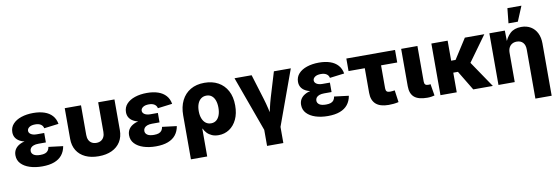

<svg xmlns="http://www.w3.org/2000/svg" viewBox="-64 -1266 5749 1974"><g transform="rotate(-10 2810.0 -279.0)"><path d="M283.7 10.3Q211.4 10.3 154.1 -8.3Q96.7 -26.9 63.2 -62.5Q29.8 -98.1 29.8 -149.4Q29.8 -183.1 44.9 -208.7Q60.1 -234.4 89.1 -251.7Q118.2 -269 159.4 -277.8Q200.7 -286.6 252.9 -286.6H361.3V-226.1H283.7Q254.4 -226.1 233.9 -218.8Q213.4 -211.4 202.6 -198Q191.9 -184.6 191.9 -166Q191.9 -140.6 214.6 -125Q237.3 -109.4 284.2 -109.4Q314.5 -109.4 334 -116.5Q353.5 -123.5 364.5 -138.7Q375.5 -153.8 378.9 -176.3L529.8 -157.7Q520.5 -103.5 490.7 -66.2Q460.9 -28.8 409.4 -9.3Q357.9 10.3 283.7 10.3ZM254.4 -262.2Q204.1 -262.2 164.1 -269.8Q124 -277.3 96.4 -293Q68.8 -308.6 54.2 -332.5Q39.6 -356.4 39.6 -388.7Q39.6 -439 71.8 -474.4Q104 -509.8 159.7 -528.3Q215.3 -546.9 284.7 -546.9Q351.1 -546.9 401.1 -529.8Q451.2 -512.7 482.2 -478Q513.2 -443.4 522 -391.6L370.1 -372.6Q365.2 -398.4 343.5 -413.1Q321.8 -427.7 284.7 -427.7Q245.1 -427.7 223.1 -412.4Q201.2 -397 201.2 -375Q201.2 -353 223.4 -338.9Q245.6 -324.7 283.7 -324.7H361.3V-262.2Z M872.6 8.3Q793 8.3 734.6 -19Q676.3 -46.4 644.8 -97.4Q613.3 -148.4 613.3 -218.3V-539.1H783.2V-229.5Q783.2 -198.7 793.9 -176.8Q804.7 -154.8 825 -143.1Q845.2 -131.3 872.6 -131.3Q900.4 -131.3 920.4 -143.1Q940.4 -154.8 951.4 -176.8Q962.4 -198.7 962.4 -229.5V-539.1H1132.3V-218.3Q1132.3 -148.4 1100.6 -97.4Q1068.8 -46.4 1010.7 -19Q952.6 8.3 872.6 8.3Z M1470.2 10.3Q1397.9 10.3 1340.6 -8.3Q1283.2 -26.9 1249.8 -62.5Q1216.3 -98.1 1216.3 -149.4Q1216.3 -183.1 1231.4 -208.7Q1246.6 -234.4 1275.6 -251.7Q1304.7 -269 1345.9 -277.8Q1387.2 -286.6 1439.5 -286.6H1547.9V-226.1H1470.2Q1440.9 -226.1 1420.4 -218.8Q1399.9 -211.4 1389.2 -198Q1378.4 -184.6 1378.4 -166Q1378.4 -140.6 1401.1 -125Q1423.8 -109.4 1470.7 -109.4Q1501 -109.4 1520.5 -116.5Q1540 -123.5 1551 -138.7Q1562 -153.8 1565.4 -176.3L1716.3 -157.7Q1707 -103.5 1677.2 -66.2Q1647.5 -28.8 1595.9 -9.3Q1544.4 10.3 1470.2 10.3ZM1440.9 -262.2Q1390.6 -262.2 1350.6 -269.8Q1310.5 -277.3 1283 -293Q1255.4 -308.6 1240.7 -332.5Q1226.1 -356.4 1226.1 -388.7Q1226.1 -439 1258.3 -474.4Q1290.5 -509.8 1346.2 -528.3Q1401.9 -546.9 1471.2 -546.9Q1537.6 -546.9 1587.6 -529.8Q1637.7 -512.7 1668.7 -478Q1699.7 -443.4 1708.5 -391.6L1556.6 -372.6Q1551.8 -398.4 1530 -413.1Q1508.3 -427.7 1471.2 -427.7Q1431.6 -427.7 1409.7 -412.4Q1387.7 -397 1387.7 -375Q1387.7 -353 1409.9 -338.9Q1432.1 -324.7 1470.2 -324.7H1547.9V-262.2Z M1799.8 204.1V-255.4Q1799.8 -344.2 1832.5 -409.7Q1865.2 -475.1 1926 -511Q1986.8 -546.9 2071.8 -546.9Q2153.3 -546.9 2214.4 -513.4Q2275.4 -480 2309.8 -416.5Q2344.2 -353 2344.2 -262.7Q2344.2 -178.7 2315.2 -117.7Q2286.1 -56.6 2236.3 -23.9Q2186.5 8.8 2124.5 8.8Q2084.5 8.8 2054.7 -4.4Q2024.9 -17.6 2004.6 -39.1Q1984.4 -60.5 1973.1 -85.9H1969.7V204.1ZM2069.3 -124.5Q2101.6 -124.5 2124 -142.6Q2146.5 -160.6 2158.4 -193.4Q2170.4 -226.1 2170.4 -270Q2170.4 -313.5 2158.7 -345.9Q2147 -378.4 2124.5 -396Q2102.1 -413.6 2069.3 -413.6Q2037.1 -413.6 2013.7 -396.2Q1990.2 -378.9 1977.5 -346.7Q1964.8 -314.5 1964.8 -270Q1964.8 -226.1 1977.5 -193.4Q1990.2 -160.6 2013.4 -142.6Q2036.6 -124.5 2069.3 -124.5Z M2597.7 44.9 2385.7 -539.1H2564.5L2644.5 -278.8Q2660.6 -226.1 2673.3 -171.6Q2686 -117.2 2698.7 -57.6H2665.5Q2678.2 -117.2 2690.4 -171.4Q2702.6 -225.6 2718.3 -278.8L2796.9 -539.1H2973.6L2761.2 44.9ZM2594.7 204.1V-3.4H2764.6V204.1Z M3266.1 10.3Q3193.8 10.3 3136.5 -8.3Q3079.1 -26.9 3045.7 -62.5Q3012.2 -98.1 3012.2 -149.4Q3012.2 -183.1 3027.3 -208.7Q3042.5 -234.4 3071.5 -251.7Q3100.6 -269 3141.8 -277.8Q3183.1 -286.6 3235.4 -286.6H3343.8V-226.1H3266.1Q3236.8 -226.1 3216.3 -218.8Q3195.8 -211.4 3185.1 -198Q3174.3 -184.6 3174.3 -166Q3174.3 -140.6 3197 -125Q3219.7 -109.4 3266.6 -109.4Q3296.9 -109.4 3316.4 -116.5Q3335.9 -123.5 3346.9 -138.7Q3357.9 -153.8 3361.3 -176.3L3512.2 -157.7Q3502.9 -103.5 3473.1 -66.2Q3443.4 -28.8 3391.8 -9.3Q3340.3 10.3 3266.1 10.3ZM3236.8 -262.2Q3186.5 -262.2 3146.5 -269.8Q3106.4 -277.3 3078.9 -293Q3051.3 -308.6 3036.6 -332.5Q3022 -356.4 3022 -388.7Q3022 -439 3054.2 -474.4Q3086.4 -509.8 3142.1 -528.3Q3197.8 -546.9 3267.1 -546.9Q3333.5 -546.9 3383.5 -529.8Q3433.6 -512.7 3464.6 -478Q3495.6 -443.4 3504.4 -391.6L3352.5 -372.6Q3347.7 -398.4 3325.9 -413.1Q3304.2 -427.7 3267.1 -427.7Q3227.5 -427.7 3205.6 -412.4Q3183.6 -397 3183.6 -375Q3183.6 -353 3205.8 -338.9Q3228 -324.7 3266.1 -324.7H3343.8V-262.2Z M3899.9 6.3Q3811.5 6.3 3767.1 -33.2Q3722.7 -72.8 3722.7 -150.4V-408.2H3553.2V-539.1H4061.5V-408.2H3892.6V-168.5Q3892.6 -146 3902.6 -135.7Q3912.6 -125.5 3937 -125.5Q3946.8 -125.5 3962.4 -127.2Q3978 -128.9 3986.3 -130.4L4003.9 -4.9Q3976.1 1.5 3950 3.9Q3923.8 6.3 3899.9 6.3Z M4304.7 2.4Q4211.4 2.4 4168.5 -34.4Q4125.5 -71.3 4125.5 -149.9V-539.1H4295.4V-168.5Q4295.4 -147 4304.7 -137Q4314 -127 4334 -127Q4343.8 -127 4349.6 -127.4Q4355.5 -127.9 4359.9 -129.4L4379.9 -7.8Q4368.2 -4.4 4348.6 -1Q4329.1 2.4 4304.7 2.4Z M4610.8 -539.1V0H4440.9V-539.1ZM4993.7 -539.1 4752.4 -205.1H4575.2L4571.8 -330.1H4656.7L4790.5 -539.1ZM4783.2 0 4655.3 -211.9 4792.5 -288.1 4987.8 0Z M5216.3 -304.7V0H5046.4V-539.1H5208L5210.4 -401.4H5199.2Q5220.2 -467.3 5263.4 -507.1Q5306.6 -546.9 5379.4 -546.9Q5436.5 -546.9 5478.3 -521.7Q5520 -496.6 5543 -450.4Q5565.9 -404.3 5565.9 -342.3V204.1H5396V-309.1Q5396 -355 5372.8 -380.6Q5349.6 -406.2 5308.1 -406.2Q5280.8 -406.2 5260 -394.3Q5239.3 -382.3 5227.8 -359.9Q5216.3 -337.4 5216.3 -304.7ZM5257.8 -606 5273.9 -761.7H5420.4L5355.5 -606Z"/></g></svg>

Font: Inter 18pt ExtraBold
Style: Regular
Weight: 800
Designer: Rasmus Andersson
Foundry: rsms
Version: Version 4.001;git-66647c0bb